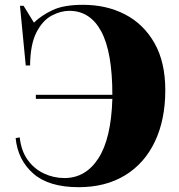

<svg xmlns="http://www.w3.org/2000/svg" viewBox="-20 -764 744 798"><path d="M307 14Q183 14 118.5 -42.5Q54 -99 45 -190L62 -193Q68 -137 95 -99.5Q122 -62 162.5 -43Q203 -24 248 -24Q336 -24 389 -106Q442 -188 447 -353H129V-370H447Q447 -547 401 -633Q355 -719 268 -719Q232 -719 194.5 -699Q157 -679 131.5 -629.5Q106 -580 105 -492H87L63 -740H78L121 -670Q152 -700 198.5 -722Q245 -744 325 -744Q423 -744 500 -704Q577 -664 622 -585Q667 -506 667 -389Q667 -267 624 -176Q581 -85 500 -35.5Q419 14 307 14Z"/></svg>

Font: Literata 72pt ExtraBold
Style: Regular
Weight: 800
Designer: Latin by Veronika Burian and Jose Scaglione. Greek by Irene Vlachou. Cyrillic by Vera Evstafieva.
Foundry: TypeTogether
Version: Version 3.002